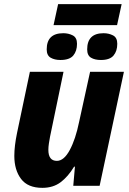

<svg xmlns="http://www.w3.org/2000/svg" viewBox="-20 -895 623 925"><path d="M184 10Q236 10 272 -17Q308 -44 337 -92H341L333 0H460L577 -549H414L361 -307Q344 -224 316 -172Q288 -120 254 -120Q213 -120 213 -173Q213 -187 215.5 -203.5Q218 -220 221 -236L286 -549H124L62 -254Q49 -191 49 -144Q49 -76 81.5 -33Q114 10 184 10ZM238 -774H544L566 -875H260ZM466 -606Q509 -606 527 -627.5Q545 -649 545 -684Q545 -714 524.5 -724.5Q504 -735 479 -735Q400 -735 400 -657Q400 -628 418.5 -617Q437 -606 466 -606ZM271 -606Q315 -606 333 -627.5Q351 -649 351 -684Q351 -714 330.5 -724.5Q310 -735 285 -735Q205 -735 205 -657Q205 -628 224 -617Q243 -606 271 -606Z"/></svg>

Font: Noto Sans Display Extra
Style: Italic
Weight: 800
Italic angle: -12°
Designer: Monotype Design Team
Foundry: Monotype Imaging Inc.
Version: Version 1.900